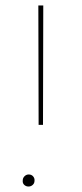

<svg xmlns="http://www.w3.org/2000/svg" viewBox="-20 -678 299 701"><path d="M121 -222 120 -658H138L137 -222ZM63 -19Q63 -28 69.5 -34.5Q76 -41 85 -41Q95 -41 101 -34Q107 -27 106 -18Q106 -9 99.5 -3Q93 3 84 3Q75 3 68.5 -3Q62 -9 63 -19Z"/></svg>

Font: EauTestText Thin
Style: Italic
Weight: 250
Italic angle: -12°
Designer: Christian Thalmann (Catharsis Fonts)
Version: Version 0.001;PS 000.001;hotconv 1.0.88;makeotf.lib2.5.64775